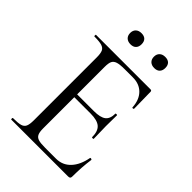

<svg xmlns="http://www.w3.org/2000/svg" viewBox="-232 -900 1001 1001"><g transform="rotate(45 268.5 -399.5)"><path d="M43 -12Q81 -12 98.5 -17Q116 -22 122.5 -36.5Q129 -51 129 -81V-544Q129 -574 122.5 -588Q116 -602 98.5 -607.5Q81 -613 43 -613Q41 -613 41 -619Q41 -625 43 -625H445Q454 -625 454 -616L456 -493Q456 -490 450.5 -489.5Q445 -489 445 -492Q442 -545 413 -574.5Q384 -604 336 -604H275Q240 -604 223 -598.5Q206 -593 199.5 -580Q193 -567 193 -539V-85Q193 -58 199.5 -44.5Q206 -31 222 -26Q238 -21 272 -21H352Q400 -21 432 -55Q464 -89 475 -149Q475 -151 479 -151Q482 -151 484.5 -149.5Q487 -148 487 -147Q478 -84 478 -15Q478 -7 474.5 -3.5Q471 0 462 0H43Q41 0 41 -6Q41 -12 43 -12ZM313 -315H163V-336H316Q364 -336 384.5 -352Q405 -368 405 -406Q405 -408 411 -408Q417 -408 417 -406L416 -325Q416 -296 417 -281L418 -233Q418 -231 412 -231Q406 -231 406 -233Q406 -277 384.5 -296Q363 -315 313 -315ZM162 -758Q162 -777 173.5 -788Q185 -799 205 -799Q225 -799 235.5 -788.5Q246 -778 246 -758Q246 -739 235.5 -728Q225 -717 205 -717Q185 -717 173.5 -728Q162 -739 162 -758ZM337 -758Q337 -777 348.5 -788Q360 -799 380 -799Q400 -799 410.5 -788.5Q421 -778 421 -758Q421 -739 410.5 -728Q400 -717 380 -717Q360 -717 348.5 -728Q337 -739 337 -758Z"/></g></svg>

Font: Cormorant SC
Style: Regular
Weight: 400
Designer: Christian Thalmann (Catharsis Fonts)
Foundry: Catharsis Fonts
Version: Version 4.000